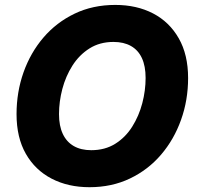

<svg xmlns="http://www.w3.org/2000/svg" viewBox="-20 -758 809 788"><path d="M347.2 10.3Q259.3 10.3 191.7 -24.9Q124 -60.1 85.9 -127Q47.9 -193.8 47.9 -289.6Q47.9 -379.9 76.4 -460.7Q105 -541.5 158.2 -603.8Q211.4 -666 286.1 -701.9Q360.8 -737.8 453.1 -737.8Q541 -737.8 608.2 -702.9Q675.3 -668 713.6 -600.8Q752 -533.7 752 -437.5Q752 -347.2 723.1 -266.4Q694.3 -185.5 641.1 -123.3Q587.9 -61 513.4 -25.4Q439 10.3 347.2 10.3ZM354.5 -141.6Q411.1 -141.6 453.1 -168Q495.1 -194.3 522.7 -238.3Q550.3 -282.2 564 -334.5Q577.6 -386.7 577.6 -438Q577.6 -486.8 562.3 -519.8Q546.9 -552.7 517.3 -569.3Q487.8 -585.9 445.8 -585.9Q389.6 -585.9 347.4 -559.3Q305.2 -532.7 277.3 -488.8Q249.5 -444.8 235.8 -392.8Q222.2 -340.8 222.2 -289.6Q222.2 -241.2 237.8 -208.3Q253.4 -175.3 283 -158.4Q312.5 -141.6 354.5 -141.6Z"/></svg>

Font: Inter 17pt ExtraBold
Style: Italic
Weight: 800
Italic angle: -9.3988°
Version: Version 4.001;git-66647c0bb